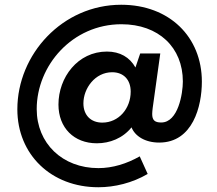

<svg xmlns="http://www.w3.org/2000/svg" viewBox="-20 -678 914 808"><path d="M394 110C462 110 537 92 601.5 54L568 -20C513.5 11 454 29.5 394 29.5C242.5 29.5 134.5 -75 134.5 -219C134.5 -402 284 -576 491 -576C647.5 -576 749.5 -478.5 749.5 -335C749.5 -285 730 -162.5 658.5 -162.5C631.5 -162.5 620.5 -172 620.5 -198.5C620.5 -206 621.5 -213.5 622.5 -223L654.5 -453H570L550 -394C526 -437 485 -461 430 -461C307 -461 226 -352 226 -238C226 -140 291.5 -75 387.5 -75C442 -75 496.5 -96 533.5 -142C548 -105.5 590 -78 650 -78C791.5 -78 829.5 -231 829.5 -334.5C829.5 -522.5 693 -658 490 -658C243 -658 53 -449.5 53 -218C53 -28 195 110 394 110ZM331 -243C331 -306 380 -374 452 -374C500 -374 530 -342.5 530 -292.5C530 -221 479.5 -162 410.5 -162C362 -162 331 -193.5 331 -243Z"/></svg>

Font: HK Grotesk SemiBold
Style: Italic
Weight: 600
Italic angle: -16°
Designer: Alfredo Marco Pradil
Foundry: Hanken Design Co.
Version: Version 3.001;FEAKit 1.0